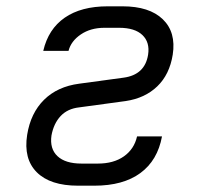

<svg xmlns="http://www.w3.org/2000/svg" viewBox="-20 -579 640 608"><path d="M279 9H227Q139 9 96.5 -33.5Q54 -76 66 -152Q77 -221 119.5 -263Q162 -305 231 -314L371 -333Q439 -342 449 -406Q455 -445 431 -468Q407 -491 357 -491H311Q267 -491 236 -470Q205 -449 197 -418H117Q133 -487 185 -523Q237 -559 321 -559H368Q453 -559 495.5 -518Q538 -477 527 -406Q517 -343 478 -305.5Q439 -268 378 -259L231 -239Q194 -235 172 -211.5Q150 -188 143 -150Q137 -108 162 -84.5Q187 -61 238 -61H290Q340 -61 372.5 -84Q405 -107 414 -147H493Q479 -71 424.5 -31Q370 9 279 9Z"/></svg>

Font: JetBrains Mono NL Light
Style: Italic
Weight: 300
Italic angle: -9°
Designer: Philipp Nurullin, Konstantin Bulenkov
Foundry: JetBrains
Version: Version 2.304; ttfautohint (v1.8.4.7-5d5b)